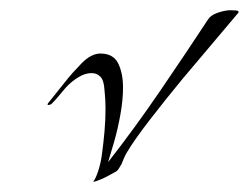

<svg xmlns="http://www.w3.org/2000/svg" viewBox="-20 -334 484 373"><path d="M161 19Q166 13 171 -2.5Q176 -18 178 -34Q181 -56 183 -78.5Q185 -101 185 -123Q185 -132 184.5 -141Q184 -150 183 -159Q182 -178 175 -185Q168 -192 158 -192Q145 -192 131.5 -183.5Q118 -175 108 -164Q101 -156 94.5 -148Q88 -140 81 -133Q78 -130 73 -130Q72 -130 73 -133L109 -178Q120 -192 138.5 -211Q157 -230 175 -230Q200 -230 209.5 -211Q219 -192 219 -164Q219 -140 214 -112Q209 -84 202 -59.5Q195 -35 190 -19Q241 -84 292.5 -159.5Q344 -235 384 -296Q389 -304 401 -308.5Q413 -313 424 -314H431Q439 -314 442 -313Q445 -311 442 -308L334 -180Q301 -140 270.5 -100.5Q240 -61 226 -37Q223 -32 220.5 -26Q218 -20 216 -15Q213 -10 210.5 -6Q208 -2 204 0Q197 4 188.5 8.5Q180 13 172 16Q165 19 161 19Z"/></svg>

Font: Grey Qo
Style: Regular
Weight: 400
Designer: Robert E. Leuschke
Foundry: Robert E. Leuschke
Version: Version 2.010